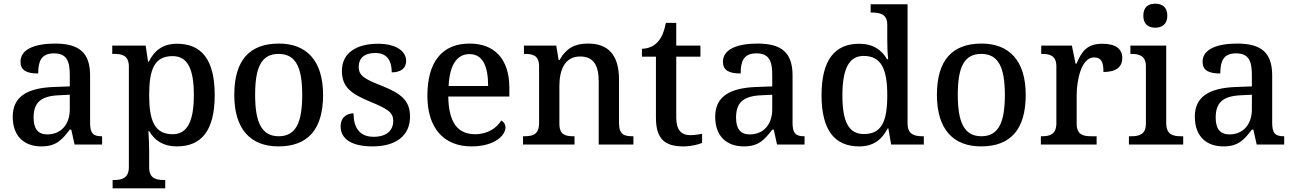

<svg xmlns="http://www.w3.org/2000/svg" viewBox="-20 -783 7016 1040"><path d="M204 10C285 10 316 -26 358 -81H366L384 0H533V-45H530C485 -45 468 -61 468 -117V-375C468 -501 405 -547 278 -547C175 -547 91 -519 91 -449C91 -402 123 -385 187 -385C187 -449 202 -494 272 -494C346 -494 358 -446 358 -373V-315L275 -312C123 -307 49 -257 49 -151C49 -41 115 10 204 10ZM236 -55C185 -55 162 -86 162 -146C162 -223 196 -263 300 -267L358 -270V-191C358 -108 310 -55 236 -55Z M590 237H875V192H867C827 192 788 184 788 125V40C788 13 787 -34 784 -73H788C817 -23 863 10 938 10C1071 10 1143 -75 1143 -268C1143 -461 1071 -546 939 -546C861 -546 815 -508 786 -449H782L769 -536H588V-491H600C642 -491 678 -482 678 -422V122C678 183 639 192 599 192H590ZM915 -56C817 -56 788 -130 788 -268C788 -409 817 -479 915 -479C997 -479 1030 -408 1030 -269C1030 -130 997 -56 915 -56Z M1488 10C1647 10 1730 -81 1730 -269C1730 -456 1639 -547 1491 -547C1331 -547 1249 -456 1249 -269C1249 -81 1339 10 1488 10ZM1490 -45C1396 -45 1362 -122 1362 -269C1362 -417 1395 -491 1489 -491C1583 -491 1617 -417 1617 -269C1617 -122 1584 -45 1490 -45Z M1998 10C2122 10 2201 -46 2201 -151C2201 -239 2152 -277 2046 -319C1957 -354 1923 -372 1923 -421C1923 -466 1951 -496 2014 -496C2073 -496 2102 -458 2102 -391C2153 -391 2180 -415 2180 -453C2180 -503 2130 -546 2027 -546C1910 -546 1832 -495 1832 -400C1832 -310 1882 -275 1988 -231C2082 -192 2110 -174 2110 -127C2110 -77 2074 -42 2004 -42C1925 -42 1895 -95 1895 -169C1865 -169 1825 -153 1825 -98C1825 -29 1887 10 1998 10Z M2534 10C2660 10 2718 -50 2718 -93C2718 -112 2706 -125 2695 -130C2671 -91 2623 -56 2554 -56C2460 -56 2411 -117 2408 -260H2739V-307C2739 -465 2657 -547 2524 -547C2377 -547 2295 -451 2295 -264C2295 -91 2382 10 2534 10ZM2624 -317H2410C2415 -429 2454 -490 2523 -490C2597 -490 2624 -421 2624 -317Z M2813 0H3092V-45H3087C3043 -45 3010 -53 3010 -112V-317C3010 -402 3038 -477 3122 -477C3197 -477 3223 -427 3223 -341V0H3411V-45H3406C3361 -45 3333 -54 3333 -117V-352C3333 -488 3272 -547 3166 -547C3099 -547 3050 -527 3011 -458H3006L2993 -536H2818V-491H2823C2867 -491 2900 -482 2900 -424V-116C2900 -54 2865 -45 2820 -45H2813Z M3682 10C3722 10 3764 0 3783 -9V-58C3762 -54 3741 -51 3717 -51C3670 -51 3643 -81 3643 -146V-476H3774V-536H3643V-659H3587C3577 -610 3563 -577 3541 -554C3520 -531 3487 -519 3457 -519V-476H3533V-146C3533 -30 3581 10 3682 10Z M4009 10C4090 10 4121 -26 4163 -81H4171L4189 0H4338V-45H4335C4290 -45 4273 -61 4273 -117V-375C4273 -501 4210 -547 4083 -547C3980 -547 3896 -519 3896 -449C3896 -402 3928 -385 3992 -385C3992 -449 4007 -494 4077 -494C4151 -494 4163 -446 4163 -373V-315L4080 -312C3928 -307 3854 -257 3854 -151C3854 -41 3920 10 4009 10ZM4041 -55C3990 -55 3967 -86 3967 -146C3967 -223 4001 -263 4105 -267L4163 -270V-191C4163 -108 4115 -55 4041 -55Z M4634 10C4712 10 4758 -28 4788 -87H4792L4807 0H4984V-45H4976C4931 -45 4896 -56 4896 -115V-760H4696V-715H4704C4748 -715 4786 -706 4786 -649V-572C4786 -539 4787 -494 4791 -462H4785C4756 -512 4710 -546 4634 -546C4503 -546 4430 -460 4430 -267C4430 -75 4503 10 4634 10ZM4659 -57C4576 -57 4543 -126 4543 -266C4543 -405 4576 -480 4658 -480C4756 -480 4786 -405 4786 -267C4786 -125 4756 -57 4659 -57Z M5294 10C5453 10 5536 -81 5536 -269C5536 -456 5445 -547 5297 -547C5137 -547 5055 -456 5055 -269C5055 -81 5145 10 5294 10ZM5296 -45C5202 -45 5168 -122 5168 -269C5168 -417 5201 -491 5295 -491C5389 -491 5423 -417 5423 -269C5423 -122 5390 -45 5296 -45Z M5618 0H5920V-45H5891C5848 -45 5812 -53 5812 -112V-268C5812 -345 5836 -472 5906 -472C5945 -472 5957 -448 5957 -393C6028 -393 6059 -422 6059 -469C6059 -517 6025 -546 5951 -546C5865 -546 5838 -501 5811 -438H5806L5786 -536H5620V-491H5623C5667 -491 5702 -482 5702 -423V-117C5702 -54 5667 -45 5622 -45H5618Z M6238 -633C6273 -633 6303 -651 6303 -698C6303 -746 6273 -763 6238 -763C6201 -763 6173 -746 6173 -698C6173 -651 6201 -633 6238 -633ZM6095 0H6389V-45H6376C6332 -45 6297 -55 6297 -117V-536H6103V-491H6108C6151 -491 6187 -481 6187 -423V-113C6187 -55 6151 -45 6108 -45H6095Z M6607 10C6688 10 6719 -26 6761 -81H6769L6787 0H6936V-45H6933C6888 -45 6871 -61 6871 -117V-375C6871 -501 6808 -547 6681 -547C6578 -547 6494 -519 6494 -449C6494 -402 6526 -385 6590 -385C6590 -449 6605 -494 6675 -494C6749 -494 6761 -446 6761 -373V-315L6678 -312C6526 -307 6452 -257 6452 -151C6452 -41 6518 10 6607 10ZM6639 -55C6588 -55 6565 -86 6565 -146C6565 -223 6599 -263 6703 -267L6761 -270V-191C6761 -108 6713 -55 6639 -55Z"/></svg>

Font: Noto Serif Devanagari Medium
Style: Regular
Weight: 500
Designer: Universal Thirst, Indian Type Foundry and the Monotype Design Team
Foundry: Monotype Imaging Inc.
Version: Version 2.004